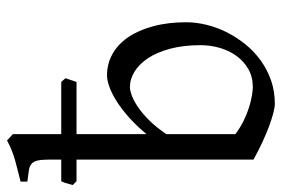

<svg xmlns="http://www.w3.org/2000/svg" viewBox="-154 -648 811 553"><g transform="rotate(-90 251.5 -371.5)"><path d="M292 -556.6H141.6V-355Q166 -384.3 190.2 -405.8Q214.4 -427.2 236.6 -441.2Q258.8 -455.1 277.8 -461.9Q296.9 -468.8 311 -468.8Q344.2 -468.8 372.3 -453.1Q400.4 -437.5 420.7 -408Q440.9 -378.4 452.4 -335.9Q463.9 -293.5 463.9 -240.2Q463.9 -211.9 456.5 -182.1Q449.2 -152.3 435.1 -124Q420.9 -95.7 400.4 -70.3Q379.9 -44.9 353.8 -26.1Q327.6 -7.3 296.4 3.7Q265.1 14.6 229 14.6Q219.7 14.6 203.4 10.5Q187 6.3 165.8 -1.5Q144.5 -9.3 119.6 -20.8Q94.7 -32.2 68.4 -46.9V-556.6H5.9L-4.9 -567.4Q-2.4 -575.2 -0.2 -584Q2 -592.8 5.9 -600.6H68.4V-632.8Q68.4 -655.3 65.9 -667.5Q63.5 -679.7 56.6 -685.8Q49.8 -691.9 37.4 -693.8Q24.9 -695.8 4.9 -698.2V-717.8Q37.1 -725.6 66.4 -733.6Q95.7 -741.7 123.5 -756.8L128.4 -752Q131.3 -749 134.3 -746.6Q137.7 -743.7 141.6 -740.2V-600.6H292L302.7 -588.4ZM397.9 -199.2Q397.9 -248 387.9 -285.9Q377.9 -323.7 361.1 -349.6Q344.2 -375.5 322.3 -389.2Q300.3 -402.8 276.9 -402.8Q268.1 -402.8 253.7 -397.7Q239.3 -392.6 221.2 -380.6Q203.1 -368.7 182.6 -348.4Q162.1 -328.1 141.6 -297.9V-99.1Q161.1 -84.5 181.4 -74.7Q201.7 -64.9 220 -59.3Q238.3 -53.7 253.2 -51.3Q268.1 -48.8 276.9 -48.8Q306.6 -48.8 329.1 -61.8Q351.6 -74.7 366.9 -95.9Q382.3 -117.2 390.1 -144Q397.9 -170.9 397.9 -199.2Z"/></g></svg>

Font: Gentium Plus Phon
Style: Regular
Weight: 400
Designer: J. Victor Gaultney, Annie Olsen, Iska Routamaa, Becca Hirsbrunner
Foundry: SIL International
Version: Version 5.000